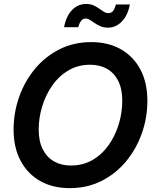

<svg xmlns="http://www.w3.org/2000/svg" viewBox="-20 -955 793 986"><path d="M338.4 11.2Q251.5 11.2 186.8 -25.1Q122.1 -61.5 85.9 -129.2Q49.8 -196.8 49.8 -289.1Q49.8 -376.5 78.4 -457.3Q106.9 -538.1 159.7 -601.6Q212.4 -665 285.6 -701.9Q358.9 -738.8 448.7 -738.8Q535.2 -738.8 599.9 -702.4Q664.6 -666 700.7 -598.6Q736.8 -531.2 736.8 -438Q736.8 -349.6 708 -269Q679.2 -188.5 626.5 -125.2Q573.7 -62 500.5 -25.4Q427.2 11.2 338.4 11.2ZM343.8 -105Q406.2 -105 455.3 -133.5Q504.4 -162.1 538.3 -210.4Q572.3 -258.8 590.1 -317.9Q607.9 -377 607.9 -437.5Q607.9 -498 587.2 -539.3Q566.4 -580.6 529.5 -601.6Q492.7 -622.6 443.4 -622.6Q380.9 -622.6 331.8 -593.8Q282.7 -564.9 248.8 -516.6Q214.8 -468.3 196.8 -409.2Q178.7 -350.1 178.7 -289.6Q178.7 -229.5 199.5 -188.5Q220.2 -147.5 257.3 -126.2Q294.4 -105 343.8 -105ZM534.7 -813Q513.2 -813 496.6 -820.1Q480 -827.1 466.6 -836.4Q453.1 -845.7 441.7 -852.8Q430.2 -859.9 419.4 -859.9Q405.3 -859.9 395.8 -846.9Q386.2 -834 382.3 -815.4H309.1Q319.3 -871.1 349.4 -902.8Q379.4 -934.6 421.9 -934.6Q443.8 -934.6 460 -927.5Q476.1 -920.4 488.8 -911.1Q501.5 -901.9 512.9 -894.8Q524.4 -887.7 536.6 -887.7Q552.2 -887.7 560.8 -898.9Q569.3 -910.2 575.2 -932.1H647Q636.2 -876 605.7 -844.5Q575.2 -813 534.7 -813Z"/></svg>

Font: Inter 28pt SemiBold
Style: Italic
Weight: 600
Italic angle: -9.3988°
Designer: Rasmus Andersson
Foundry: rsms
Version: Version 4.001;git-66647c0bb